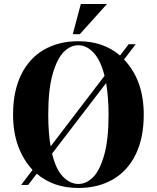

<svg xmlns="http://www.w3.org/2000/svg" viewBox="-20 -920 780 955"><path d="M163 -56 120 0H85L142 -75Q96 -124 70.5 -193Q45 -262 45 -350Q45 -466 85 -548Q125 -630 198.5 -672.5Q272 -715 370 -715Q494 -715 577 -644L620 -700H655L597 -624Q695 -521 695 -350Q695 -234 655 -152Q615 -70 541.5 -27.5Q468 15 370 15Q246 15 163 -56ZM500 -543Q480 -622 445 -658.5Q410 -695 370 -695Q331 -695 297.5 -662Q264 -629 242 -552Q220 -475 220 -350Q220 -257 232 -192ZM520 -350Q520 -433 508 -507L239 -156Q258 -77 293.5 -41Q329 -5 370 -5Q409 -5 442.5 -38Q476 -71 498 -148Q520 -225 520 -350ZM342 -750 382 -900H512L377 -750Z"/></svg>

Font: Yeseva One
Style: Regular
Weight: 400
Designer: Jovanny Lemonad
Foundry: Jovanny Lemonad
Version: Version 2.000